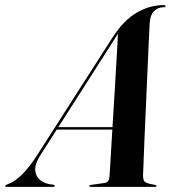

<svg xmlns="http://www.w3.org/2000/svg" viewBox="-78 -729 676 749"><path d="M78 -121Q51 -78.5 62.8 -48.8Q74.5 -19 113 -11L129.5 -8.5Q133 -8 134.2 -7Q135.5 -6 135.5 -4Q135.5 -2 134 -1Q132.5 0 129 0H-51.5Q-54.5 0 -56 -0.8Q-57.5 -1.5 -57.5 -3.5Q-57.5 -6 -54.8 -7.2Q-52 -8.5 -46.5 -11Q-21.5 -19.5 7.5 -47.8Q36.5 -76 68 -125.5L359.5 -580.5Q402.5 -648 453.5 -678.5Q504.5 -709 559 -709Q564.5 -709 566.2 -708Q568 -707 568 -705Q568 -703.5 566.8 -702.2Q565.5 -701 561.5 -701Q537 -700.5 522.5 -685.2Q508 -670 506 -640Q505.5 -631.5 503.8 -597.5Q502 -563.5 500 -513.2Q498 -463 495.2 -404.2Q492.5 -345.5 490 -286.8Q487.5 -228 485.2 -176.8Q483 -125.5 481.8 -90.2Q480.5 -55 480 -45Q480 -33 482.8 -26Q485.5 -19 495.5 -15Q505.5 -11 526 -8Q532.5 -7 532.5 -4Q532.5 -2.5 531 -1.2Q529.5 0 526 0H275.5Q273.5 0 272 -1Q270.5 -2 270.5 -3.5Q270.5 -5 271.8 -6Q273 -7 275.5 -7.5L328.5 -15Q339.5 -16.5 344 -23Q348.5 -29.5 349 -38.5Q350 -50 352 -83.8Q354 -117.5 356.8 -165.5Q359.5 -213.5 363 -268.5Q366.5 -323.5 369.8 -378.8Q373 -434 375.8 -482Q378.5 -530 380.5 -563.8Q382.5 -597.5 382.5 -609L391 -609.5Q390 -609 388 -606.2Q386 -603.5 381 -596Q376 -588.5 366 -572ZM134.5 -223.5 140 -233H397.5L398 -223.5Z"/></svg>

Font: Fraunces 120pt SemiBold
Style: Italic
Weight: 600
Italic angle: -16°
Version: Version 1.000;[b76b70a41]